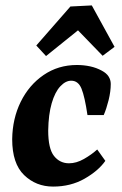

<svg xmlns="http://www.w3.org/2000/svg" viewBox="-20 -676 449 709"><path d="M176 13Q113 13 69 -29.5Q25 -72 25 -162Q26 -238 56.5 -300Q87 -362 141 -399Q195 -436 264 -436Q289 -436 312.5 -431Q336 -426 356 -415Q373 -406 381 -393.5Q389 -381 389 -366Q389 -338 381 -306Q373 -274 363 -251H303Q293 -319 281 -348.5Q269 -378 243 -378Q222 -378 202.5 -357Q183 -336 171 -295Q159 -254 158 -194Q158 -127 179.5 -100Q201 -73 235 -73Q262 -73 290 -89Q318 -105 339 -124L369 -82Q343 -45 292 -16Q241 13 176 13ZM114 -508 240 -652 319 -656 403 -503 359 -470 268 -564 150 -469Z"/></svg>

Font: Rasa
Style: Bold Italic
Weight: 700
Italic angle: -7.10001°
Designer: Anna Giedrys (Yrsa+Rasa design), David Brezina (Yrsa art-direction, Rasa art-direction, design)
Foundry: Rosetta Type Foundry
Version: Version 2.004